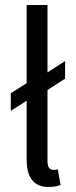

<svg xmlns="http://www.w3.org/2000/svg" viewBox="-20 -732 302 764"><path d="M23 -291V-361L86 -401V-712H169V-444L239 -489V-419L169 -374V-92Q169 -56 192 -56Q200 -56 210 -58L221 4Q202 12 173 12Q86 12 86 -98V-331Z"/></svg>

Font: RibengUni
Style: Regular
Weight: 400
Designer: (1) Dr. Andrew Glass (Senior Program Manager at Microsoft Corporation)
(2) Bivuti Chakma (Chakma Font Designer & Keyboar
Foundry: Bivuti Chakma
Version: Version 2.2022; Updated on: 03 June 2022; Friday